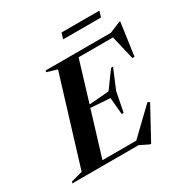

<svg xmlns="http://www.w3.org/2000/svg" viewBox="-248 -1039 1191 1235"><g transform="rotate(-30 348.0 -422.0)"><path d="M511.5 32.5 445.5 0H-46L-43 -11.5L42.5 -34.5L240.5 -681.5L165 -703.5L168 -715H652L734 -749H741.5L707 -505.5H691L649.5 -682.5H394L303.5 -384.5L451 -396L541 -519.5H555.5L494.5 -373L466 -227.5H451.5L440.5 -352.5L296.5 -362.5L196 -32.5H447L633.5 -211.5L648 -202.5L520 32.5ZM365.5 -832 379 -875.5H660L646.5 -832Z"/></g></svg>

Font: Newsreader 72pt SemiBold
Style: Italic
Weight: 600
Italic angle: -17°
Designer: Hugues Gentile
Foundry: Production Type
Version: Version 1.003; ttfautohint (v1.8.3)